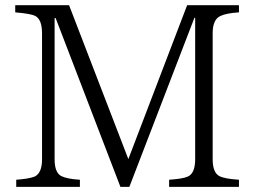

<svg xmlns="http://www.w3.org/2000/svg" viewBox="-20 -735 994 745"><path d="M907.2 -9.8H636.2V-37.6Q689 -41 708.5 -49.8Q737.3 -62 737.3 -117.7V-666H734.4L481.9 -9.8H447.3L195.8 -665H191.9V-116.7Q191.9 -65.4 217.8 -51.8Q240.2 -40.5 290 -37.6V-9.8H43V-37.6Q91.3 -41 114.3 -49.8Q143.1 -63.5 143.1 -116.7V-605Q143.1 -659.2 117.2 -672.9Q99.6 -682.1 39.1 -687V-714.8H248L478 -117.7L706.1 -714.8H907.2V-687Q858.9 -684.1 835 -672.9Q805.2 -659.2 805.2 -606V-117.7Q805.2 -65.4 831.1 -51.8Q851.6 -41 907.2 -37.6Z"/></svg>

Font: I.MingCP
Style: Regular
Weight: 400
Designer: I.Font Project
Version: Version 8.000; Sep 06, 2022